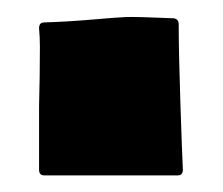

<svg xmlns="http://www.w3.org/2000/svg" viewBox="-20 -211 268 231"><path d="M189 -189Q195 -188 195 -182Q195 -149 197 -88Q199 -27 200 -7Q200 0 194 0H33Q27 0 27 -7Q27 -42 27 -83Q28 -120 28 -155Q28 -166 27 -177Q27 -184 33 -184Q63 -185 91.5 -187.5Q120 -190 131.5 -190.5Q143 -191 189 -189Z"/></svg>

Font: Cubao Free Narrow
Style: Narrow
Weight: 400
Width: 3
Designer: Aaron Amar
Version: Version 001.001